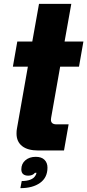

<svg xmlns="http://www.w3.org/2000/svg" viewBox="-20 -783 454 999"><path d="M179 0Q124 0 95 -23Q66 -46 66 -88Q66 -104 68 -113L125 -436H47L70 -567H148L183 -763H351L316 -567H414L391 -436H293L246 -170Q245 -167 245 -160Q245 -136 274 -136H337L313 0ZM93 159Q119 159 137.5 152Q156 145 164 131Q168 126 170 116H162Q150 131 127 131Q110 131 100.5 123Q91 115 91 98Q91 69 112 51Q133 33 166 33Q196 33 211.5 48.5Q227 64 227 89Q227 141 188.5 168.5Q150 196 86 196Z"/></svg>

Font: Open Sauce Sans Black Italic
Style: Regular
Weight: 900
Italic angle: -10°
Designer: Alfredo Marco Pradil
Foundry: Creative Sauce Fz LLC
Version: Version 1.477